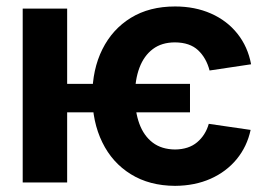

<svg xmlns="http://www.w3.org/2000/svg" viewBox="-20 -573 859 603"><path d="M576.7 -309.6V-220.2H142.1V-309.6ZM768.6 -371.1 638.2 -351.6Q627.9 -391.1 602.1 -415.3Q576.2 -439.5 529.8 -439.9Q487.8 -439.9 460 -418.9Q432.1 -397.9 418 -360.4Q403.8 -322.8 403.8 -272.5Q403.8 -222.2 417.7 -184.3Q431.6 -146.5 459.5 -125.2Q487.3 -104 529.8 -103.5Q572.8 -104 599.1 -126.2Q625.5 -148.4 635.7 -184.1L767.1 -165Q755.9 -112.8 723.4 -73.2Q690.9 -33.7 641.6 -11.7Q592.3 10.3 529.8 10.7Q449.2 10.3 390.9 -25.9Q332.5 -62 301.3 -126Q270 -189.9 270 -272.5Q270 -355 301.5 -418.2Q333 -481.4 391.1 -517.1Q449.2 -552.7 529.8 -552.7Q592.3 -552.7 642.6 -530.5Q692.9 -508.3 725.6 -467.3Q758.3 -426.3 768.6 -371.1ZM190.9 -545.9V0H51.3V-545.9Z"/></svg>

Font: Inter Cardless Tabular Bold
Style: Bold
Weight: 700
Designer: Rasmus Andersson
Foundry: rsms
Version: Version 4.000;git-4fc901f